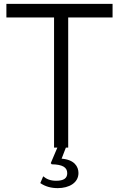

<svg xmlns="http://www.w3.org/2000/svg" viewBox="-20 -762 614 991"><path d="M259 -672V0H276L242 80L247 86C302 87 327 101 327 132C327 158 309 171 270 171C239 171 220 162 203 148L188 183C214 201 244 209 278 209C336 209 385 182 385 131C385 98 364 62 298 57L320 0H332V-672H561V-742H13V-672Z"/></svg>

Font: Cheyenne Sans Light
Style: Regular
Weight: 300
Designer: The Public Sans project authors (U.S. Web Design System), Libre Franklin designed by Pablo Impallari and Rodrigo Fuenzal
Foundry: The Cheyenne Sans Project Authors
Version: Version 2.007